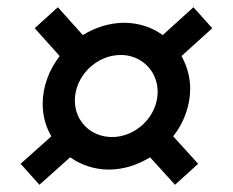

<svg xmlns="http://www.w3.org/2000/svg" viewBox="-20 -535 644 531"><path d="M89 -24 174 -100C205 -78 243 -66 281 -66C322 -66 361 -79 395 -100L464 -24L528 -82L459 -158C489 -196 506 -243 506 -290C506 -320 498 -351 482 -380L567 -457L515 -515L430 -438C400 -460 362 -472 323 -472C285 -472 245 -460 209 -438L140 -515L76 -457L145 -380C115 -341 98 -294 98 -248C98 -216 106 -185 122 -158L37 -82ZM187 -257C187 -324 246 -383 314 -383C371 -383 416 -339 416 -281C416 -214 357 -156 290 -156C231 -156 187 -200 187 -257Z"/></svg>

Font: Mluvka Medium
Style: Italic
Weight: 500
Italic angle: -8°
Designer: Modified by Jiří Krblich, Original typeface by Gumpita Rahayu
Foundry: Gumpita Rahayu & Jiří Krblich
Version: Version 2.000;Glyphs 3.1.1 (3134)